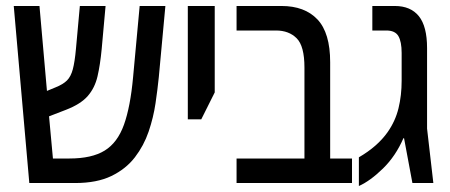

<svg xmlns="http://www.w3.org/2000/svg" viewBox="-20 -612 1506 642"><path d="M78 0 26 -592H112L137 -308L166 -320Q191 -330 204 -343Q217 -356 223.5 -380.5Q230 -405 234 -449L247 -592H333L320 -448Q315 -395 306 -356.5Q297 -318 273.5 -291Q250 -264 201 -245L144 -223L157 -82H212Q287 -82 330 -108.5Q373 -135 394.5 -195Q416 -255 425 -354L447 -592H533L511 -354Q507 -314 500 -266.5Q493 -219 477 -172Q461 -125 431 -86Q401 -47 352.5 -23.5Q304 0 231 0Z M608 -213V-592H698V-303L653 -213Z M771 0V-82H998V-386Q998 -458 972 -484Q946 -510 903 -510H771V-592H921Q999 -592 1041.5 -547Q1084 -502 1084 -404V-82H1157V0Z M1180 10V-86Q1211 -104 1235 -125Q1259 -146 1276 -170Q1302 -207 1312.5 -250Q1323 -293 1323 -342V-435Q1323 -473 1312 -491.5Q1301 -510 1272 -510H1225V-592H1300Q1353 -592 1380.5 -558Q1408 -524 1408 -451V-182L1429 0H1359L1331 -150H1329Q1303 -90 1260.5 -48.5Q1218 -7 1180 10Z"/></svg>

Font: Noto Sans Hebrew Condensed
Style: Regular
Weight: 400
Width: 3
Designer: Monotype Design Team
Foundry: Monotype Imaging Inc.
Version: Version 2.004; ttfautohint (v1.8.4.7-5d5b)